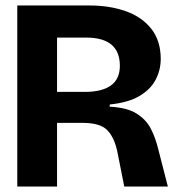

<svg xmlns="http://www.w3.org/2000/svg" viewBox="-20 -680 647 700"><path d="M43 0V-660H307Q380 -660 439 -639Q498 -618 532 -574.5Q566 -531 566 -465Q566 -425 547.5 -389.5Q529 -354 488.5 -330Q448 -306 380 -299V-291Q442 -288 477 -266.5Q512 -245 529.5 -211.5Q547 -178 557 -136L592 0H433L408 -126Q397 -179 371 -205.5Q345 -232 282 -232H188V0ZM188 -345H290Q352 -345 384.5 -368.5Q417 -392 417 -440Q417 -543 294 -543H188Z"/></svg>

Font: Bricolage Grotesque 96pt Bricolage Grotesque 48pt Regular
Style: Bold
Weight: 700
Designer: Mathieu Triay
Foundry: Atelier Triay
Version: Version 1.001; ttfautohint (v1.8.4.7-5d5b);gftools[0.9.33.de